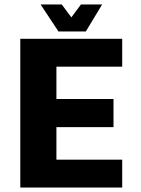

<svg xmlns="http://www.w3.org/2000/svg" viewBox="-20 -841 633 861"><path d="M71 0V-667H528V-542H233V-397H489V-271H233V-125H528V0ZM242 -700 162 -821H257L300 -763L343 -821H438L365 -700Z"/></svg>

Font: Maven Pro
Style: Bold
Weight: 700
Designer: Joe Prince
Foundry: Joe Prince
Version: Version 2.103